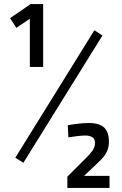

<svg xmlns="http://www.w3.org/2000/svg" viewBox="-20 -810 604 952"><path d="M128 -478V-717L61 -672L30 -720L132 -790H194V-478ZM96 -3 56 -28 448 -660 488 -634ZM314 122V66L401 -21Q424 -43 437.5 -61.5Q451 -80 451 -102Q451 -121 438 -129.5Q425 -138 403 -138Q387 -138 362 -135Q337 -132 319 -129L316 -189Q336 -193 366 -196.5Q396 -200 420 -200Q473 -200 496.5 -177.5Q520 -155 520 -108Q520 -85 513.5 -67Q507 -49 493.5 -32.5Q480 -16 459 3L397 62H523V122Z"/></svg>

Font: Cairo
Style: Regular
Weight: 400
Designer: Mohamed Gaber, Accademia di Belle Arti di Urbino
Foundry: Kief Type Foundry, Accademia di Belle Arti di Urbino
Version: Version 3.120